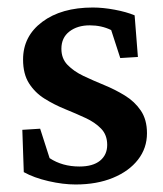

<svg xmlns="http://www.w3.org/2000/svg" viewBox="-20 -489 438 516"><path d="M183.1 6.8Q149.4 6.8 110.4 -2.2Q71.3 -11.2 43.9 -26.4L40 -140.1L87.9 -143.1L113.3 -64Q147.5 -41.5 193.4 -41.5Q229.5 -41.5 248.8 -57.1Q268.1 -72.8 268.1 -99.6Q268.1 -126.5 251.7 -143.3Q235.4 -160.2 209.5 -172.1Q183.6 -184.1 154.8 -195.8Q126 -207.5 100.1 -223.6Q74.2 -239.7 58.1 -264.9Q42 -290 42 -329.1Q42 -391.6 93.5 -430.2Q145 -468.8 229.5 -468.8Q256.8 -468.8 288.3 -462.9Q319.8 -457 341.8 -447.8L350.6 -335.9L303.2 -333L278.8 -408.2Q252.9 -420.9 221.2 -420.9Q188 -420.9 166.5 -404.3Q145 -387.7 145 -357.9Q145 -331.5 161.6 -314.5Q178.2 -297.4 204.3 -284.9Q230.5 -272.5 259.8 -260.5Q289.1 -248.5 315.4 -232.4Q341.8 -216.3 358.4 -191.9Q375 -167.5 375 -130.9Q375 -90.8 350.8 -59.8Q326.7 -28.8 283.4 -11Q240.2 6.8 183.1 6.8Z"/></svg>

Font: Lateef SemiBold
Style: Regular
Weight: 600
Designer: SIL International
Foundry: SIL International
Version: Version 4.200